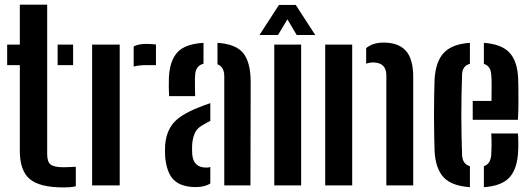

<svg xmlns="http://www.w3.org/2000/svg" viewBox="-20 -790 2264 818"><path d="M10.5 -512.5V-600H64.5V-770H181V-133.5Q181 -100 196 -88.8Q211 -77.5 250.5 -77.5Q265 -77.5 276.5 -78.2Q288 -79 303 -79.5V3.5Q291 6.5 278 7.5Q265 8.5 250 8.5Q149.5 8.5 107 -27Q64.5 -62.5 64.5 -147V-512.5ZM225.5 -512.5V-600H291.5V-512.5Z M549.5 -506.5V-592Q570 -603 602.5 -603Q614 -603 625 -602.2Q636 -601.5 644.5 -600.5V-512.5H604Q571.5 -512.5 549.5 -506.5ZM372.5 0V-600H490V0Z M700.5 -380.5Q699.5 -394 699.2 -415.5Q699 -437 699.5 -457.5Q702.5 -529.5 734.8 -566Q767 -602.5 847 -607.5V-518.5Q813.5 -510 811.5 -471Q810.5 -461 810.5 -441.8Q810.5 -422.5 810.8 -404.5Q811 -386.5 811.5 -380.5ZM935.5 0V-464.5Q935.5 -505.5 906.5 -516V-607.5Q987 -602 1017.5 -562.2Q1048 -522.5 1048 -440L1047 0ZM683.5 -124Q683 -134.5 683 -147.5Q683 -160.5 683.5 -171Q688 -228.5 718 -264.8Q748 -301 824.5 -331.5Q851.5 -342.5 876 -350.5V-274.5Q870 -272 864 -268.8Q858 -265.5 851.5 -261.5Q819.5 -246 809.5 -221.5Q799.5 -197 798.5 -170.5Q798 -148 799 -132.5Q804 -76 858.5 -76Q868.5 -76 876 -78.5V-8.5Q853 7 814.5 7Q751.5 7 720.5 -23.5Q689.5 -54 683.5 -124Z M1148.5 0V-600H1263V0ZM1085.5 -641 1168.5 -769H1240L1323 -641H1244L1204.5 -707.5L1164.5 -641Z M1626 0V-470.5Q1625 -524 1568.5 -524Q1555 -524 1540 -519V-585Q1554 -596.5 1572 -602.5Q1590 -608.5 1615.5 -608.5Q1677 -608.5 1708.8 -574Q1740.5 -539.5 1740.5 -461V0ZM1365.5 0V-600H1480.5V0Z M1831.5 -145.5Q1830.5 -175 1829.8 -216Q1829 -257 1829 -301.2Q1829 -345.5 1829.8 -385.5Q1830.5 -425.5 1831.5 -453Q1836.5 -529.5 1871.8 -566Q1907 -602.5 1982 -607.5V-518Q1949 -510 1948.5 -469.5Q1945.5 -377.5 1945.5 -300Q1945.5 -222.5 1948.5 -133Q1949 -91.5 1982 -82V7.5Q1904 2 1870 -34.5Q1836 -71 1831.5 -145.5ZM1994 -279.5V-360H2074Q2074.5 -394.5 2074.5 -426.8Q2074.5 -459 2073 -469.5Q2071.5 -508.5 2041.5 -518V-607.5Q2116.5 -602 2150.2 -566.2Q2184 -530.5 2187.5 -457.5Q2188 -445.5 2188.5 -415.8Q2189 -386 2188.8 -349Q2188.5 -312 2186.5 -279.5ZM2041.5 7.5V-82Q2071 -91 2073 -133.5Q2074 -148.5 2074.2 -170.5Q2074.5 -192.5 2073 -221.5H2186.5Q2188 -210 2188.2 -186Q2188.5 -162 2187.5 -145.5Q2184 -70 2150.2 -33.8Q2116.5 2.5 2041.5 7.5Z"/></svg>

Font: Big Shoulders Stencil Text
Style: Bold
Weight: 700
Designer: Patric King
Foundry: XO Type Co
Version: Version 1.000